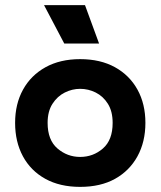

<svg xmlns="http://www.w3.org/2000/svg" viewBox="-20 -713 627 750"><path d="M293 17Q214 17 157 -14.5Q100 -46 69.5 -102.5Q39 -159 39 -233Q39 -307 70 -363Q101 -419 158 -450.5Q215 -482 293 -482Q372 -482 429 -450.5Q486 -419 517 -363Q548 -307 548 -233Q548 -159 517 -102.5Q486 -46 429.5 -14.5Q373 17 293 17ZM293 -366Q262 -366 233 -351.5Q204 -337 185 -307.5Q166 -278 166 -233Q166 -166 204.5 -133Q243 -100 293 -100Q344 -100 382 -133Q420 -166 420 -233Q420 -278 401.5 -307.5Q383 -337 354 -351.5Q325 -366 293 -366ZM312 -693 367 -543H231L152 -693Z"/></svg>

Font: Kreadon
Style: Bold
Weight: 700
Designer: Reiya WATANABE
Foundry: StudioGnu
Version: Version 1.003; ttfautohint (v1.8.4.7-5d5b);gftools[0.9.32]